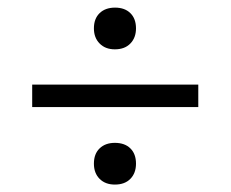

<svg xmlns="http://www.w3.org/2000/svg" viewBox="-20 -549 606 504"><path d="M64.5 -268V-327Q110.5 -327 153.2 -327Q196 -327 233 -327H332Q369.5 -327 412.2 -327Q455 -327 500.5 -327V-268Q455 -268 412.2 -268Q369.5 -268 332 -268H233Q196 -268 153.2 -268Q110.5 -268 64.5 -268ZM281.5 -64.5Q256.5 -64.5 241.5 -79.5Q226.5 -94.5 226.5 -119.5Q226.5 -145 241.5 -159.5Q256.5 -174 281.5 -174Q307.5 -174 322.2 -159.5Q337 -145 337 -119.5Q337 -94.5 322.2 -79.5Q307.5 -64.5 281.5 -64.5ZM281.5 -419.5Q256.5 -419.5 241.5 -434.8Q226.5 -450 226.5 -474.5Q226.5 -500 241.5 -514.5Q256.5 -529 282 -529Q307.5 -529 322.2 -514.5Q337 -500 337 -474.5Q337 -450 322.2 -434.8Q307.5 -419.5 281.5 -419.5Z"/></svg>

Font: Commissioner Thin Light
Style: Regular
Weight: 300
Version: Version 1.000